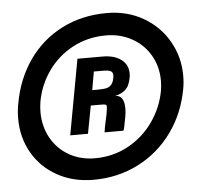

<svg xmlns="http://www.w3.org/2000/svg" viewBox="-45 -603 690 657"><g transform="rotate(-5 300.0 -274.0)"><path d="M231.5 -408.5H318Q357.5 -408.5 381.2 -391Q405 -373.5 405 -343Q405 -334 404 -329.5Q401 -314 396.2 -303.5Q391.5 -293 380.5 -284.2Q369.5 -275.5 349.5 -270.5Q380 -270 380 -224.5Q380 -212 377.5 -198Q370 -155 367 -149.5H302Q304.5 -168 308.5 -185Q311 -196.5 313.5 -208Q317.5 -230.5 317.5 -236Q317.5 -241 315.2 -242.8Q313 -244.5 306.2 -244.8Q299.5 -245 290 -245H263L245 -149.5H184ZM348 -332.5 349 -341Q349 -352 341.2 -356Q333.5 -360 316 -360H283.5L272.5 -297H287.5Q307.5 -297 318.5 -298.8Q329.5 -300.5 337.2 -308.2Q345 -316 348 -332.5ZM345 -555.5Q414.5 -555.5 469.8 -523.8Q525 -492 556 -437.8Q587 -383.5 587 -319.5Q587 -294.5 583 -274Q568 -191 521.5 -126.8Q475 -62.5 404.8 -26.8Q334.5 9 251 9Q180.5 9 126 -21.5Q71.5 -52 41.5 -104.5Q11.5 -157 11.5 -222Q11.5 -249 16.5 -274Q31.5 -357.5 76.2 -421.2Q121 -485 190 -520.2Q259 -555.5 345 -555.5ZM89.5 -237.5Q89.5 -188.5 111.5 -148.8Q133.5 -109 172.8 -86.5Q212 -64 262 -64Q324.5 -64 376.5 -92.5Q428.5 -121 462.2 -169Q496 -217 506.5 -274Q509.5 -292 509.5 -308.5Q509.5 -357.5 486.8 -396.5Q464 -435.5 424.2 -457.5Q384.5 -479.5 335.5 -479.5Q273 -479.5 221.5 -452.2Q170 -425 136.5 -378Q103 -331 92.5 -273.5Q89.5 -255 89.5 -237.5Z"/></g></svg>

Font: JuliaMono ExtraBold
Style: Italic
Weight: 800
Italic angle: -9°
Monospace: yes
Designer: cormullion
Foundry: corm
Version: Version 0.057; ttfautohint (v1.8.4)